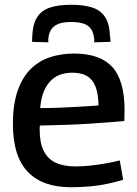

<svg xmlns="http://www.w3.org/2000/svg" viewBox="-20 -773 571 803"><path d="M277 10Q218 10 173.5 -5.5Q129 -21 97.5 -53Q66 -85 50 -135.5Q34 -186 34 -255Q34 -336 53.5 -392.5Q73 -449 107.5 -483.5Q142 -518 188.5 -533.5Q235 -549 290 -549Q398 -549 449.5 -493Q501 -437 501 -311Q501 -304 500.5 -291.5Q500 -279 500 -267Q477 -265 441.5 -262Q406 -259 360 -256Q314 -253 260 -251Q206 -249 147 -248Q146 -244 146 -239.5Q146 -235 146 -230Q146 -175 163 -141.5Q180 -108 213 -92.5Q246 -77 296 -77Q326 -77 358.5 -80.5Q391 -84 422 -89.5Q453 -95 481 -102L495 -21Q465 -12 430.5 -4.5Q396 3 358 6.5Q320 10 277 10ZM148 -321Q190 -321 228.5 -322.5Q267 -324 300 -326Q333 -328 356.5 -329.5Q380 -331 392 -332Q391 -382 379 -412Q367 -442 343 -455.5Q319 -469 282 -469Q259 -469 237 -462.5Q215 -456 196.5 -439.5Q178 -423 165 -394.5Q152 -366 148 -321ZM278 -753Q329 -753 364.5 -742Q400 -731 419 -702.5Q438 -674 440 -622Q441 -616 441.5 -610Q442 -604 442 -598L374 -596Q374 -600 374 -603Q374 -606 374 -609Q372 -633 362.5 -649Q353 -665 332.5 -673Q312 -681 278 -681Q244 -681 224 -673Q204 -665 194 -649.5Q184 -634 182 -610Q182 -606 182 -603Q182 -600 182 -596L114 -598Q114 -604 114.5 -610.5Q115 -617 115 -623Q117 -672 135 -700.5Q153 -729 188 -741Q223 -753 278 -753Z"/></svg>

Font: Georama ExtraCondensed Thin Medium
Style: Regular
Weight: 500
Version: Version 1.001